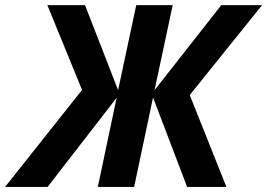

<svg xmlns="http://www.w3.org/2000/svg" viewBox="-81 -734 1049 754"><path d="M-61 0 241.2 -380.9 105 -713.9H252.9L382.8 -379.9L454.1 -713.9H597.2L525.9 -379.9L788.1 -713.9H948.2L664.1 -360.8L808.1 0H653.8L520 -351.1L445.8 0H303.2L377 -350.1L106 0Z"/></svg>

Font: Open Sans
Style: Bold Italic
Weight: 700
Italic angle: -12°
Designer: Monotype Design Team
Foundry: Monotype Imaging Inc.
Version: Version 3.003; ttfautohint (v1.8.4)